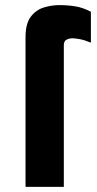

<svg xmlns="http://www.w3.org/2000/svg" viewBox="-20 -732 381 752"><path d="M80 0V-586Q80 -639 100.2 -666Q120.5 -693 151 -702.5Q181.5 -712 213 -712Q244.5 -712 274.5 -707.2Q304.5 -702.5 336 -686V-565Q311.5 -575 293.2 -578.5Q275 -582 263 -582Q252 -582 241 -576.8Q230 -571.5 230 -555V0Z"/></svg>

Font: Overpass Black
Style: Regular
Weight: 900
Designer: Delve Withrington, Dave Bailey, Thomas Jockin
Foundry: Delve Fonts LLC
Version: Version 4.000; ttfautohint (v1.8.3)